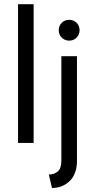

<svg xmlns="http://www.w3.org/2000/svg" viewBox="-20 -687 457 923"><path d="M66.7 0V-666.7H141.7V0ZM229.9 216.7 214.6 152.1Q240.3 152.1 257.6 137.5Q275 122.9 275 84.7V-416.7H350V86.1Q350 148.6 315.6 182.6Q281.2 216.7 229.9 216.7ZM312.5 -491.7Q298.6 -491.7 287.2 -498.3Q275.7 -504.9 269.1 -516.3Q262.5 -527.8 262.5 -541.7Q262.5 -556.2 269.1 -567.4Q275.7 -578.5 287.2 -585.1Q298.6 -591.7 312.5 -591.7Q327.1 -591.7 338.2 -585.1Q349.3 -578.5 355.9 -567.4Q362.5 -556.2 362.5 -541.7Q362.5 -527.8 355.9 -516.3Q349.3 -504.9 338.2 -498.3Q327.1 -491.7 312.5 -491.7Z"/></svg>

Font: Afacad Flux
Style: Regular
Weight: 400
Designer: Kristian Moeller
Foundry: Dicotype
Version: Version 1.100